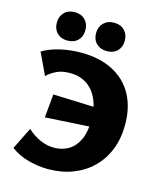

<svg xmlns="http://www.w3.org/2000/svg" viewBox="-130 -984 928 1097"><g transform="rotate(15 333.5 -436.0)"><path d="M258 17Q202 17 143 1.5Q84 -14 37 -49L101 -178Q137 -146 177 -128Q217 -110 259 -110Q308 -110 345.5 -132.5Q383 -155 404.5 -201Q426 -247 426 -317Q426 -391 402 -442.5Q378 -494 336.5 -520Q295 -546 240 -546Q192 -546 158.5 -529.5Q125 -513 105 -492L44 -621Q89 -648 149 -661.5Q209 -675 269 -675Q381 -675 459.5 -634Q538 -593 578.5 -518.5Q619 -444 619 -342Q619 -259 592.5 -193Q566 -127 517.5 -80Q469 -33 403 -8Q337 17 258 17ZM165 -264 178 -403 482 -392 471 -282ZM175 -721Q137 -721 114 -744Q91 -767 91 -805Q91 -842 114 -865.5Q137 -889 175 -889Q214 -889 237 -865.5Q260 -842 260 -805Q260 -767 237 -744Q214 -721 175 -721ZM408 -721Q370 -721 346.5 -744Q323 -767 323 -805Q323 -842 346.5 -865.5Q370 -889 408 -889Q447 -889 470 -865.5Q493 -842 493 -805Q493 -767 470 -744Q447 -721 408 -721Z"/></g></svg>

Font: Ysabeau Infant Black
Style: Regular
Weight: 900
Designer: Christian Thalmann (Catharsis Fonts)
Version: Version 2.001;gftools[0.9.30]; featfreeze: ss01,ss02,lnum